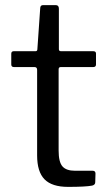

<svg xmlns="http://www.w3.org/2000/svg" viewBox="-20 -730 427 750"><path d="M217 -468Q209 -468 209 -459V-142Q209 -97 224 -80Q239 -63 273 -63H342Q353 -63 353 -52L352 -18Q352 -8 340 -5Q314 0 246 0Q183 0 154 -29.5Q125 -59 125 -123V-457Q125 -468 115 -468H35Q24 -468 24 -478V-520Q24 -530 34 -530H119Q126 -530 126 -538L137 -697Q137 -710 148 -710H198Q210 -710 210 -696V-538Q210 -530 218 -530H344Q355 -530 355 -521V-478Q355 -468 344 -468Z"/></svg>

Font: Libre Franklin
Style: Regular
Weight: 400
Designer: Pablo Impallari, Rodrigo Fuenzalida
Foundry: Impallari Type
Version: Version 1.001; ttfautohint (v1.4.1)